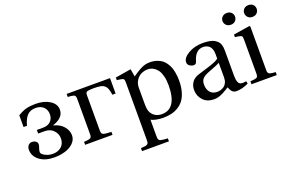

<svg xmlns="http://www.w3.org/2000/svg" viewBox="-109 -1096 2641 1738"><g transform="rotate(-20 1212.0 -226.5)"><path d="M49.8 -130.9Q49.8 -157.7 64 -173.3Q78.1 -189 99.1 -189Q119.6 -189 135.3 -178.5Q150.9 -168 150.9 -148.9Q150.9 -136.7 142.8 -115.2Q134.8 -93.8 134.8 -78.1Q134.8 -59.6 168.7 -41.3Q202.6 -22.9 242.2 -22.9Q294.4 -22.9 326.2 -52Q357.9 -81.1 357.9 -129.9Q357.9 -174.8 326.2 -208Q294.4 -241.2 242.2 -241.2H179.2V-275.9H237.8Q287.1 -275.9 313 -302.5Q338.9 -329.1 338.9 -370.1Q338.9 -412.1 311.3 -439.5Q283.7 -466.8 234.9 -466.8Q184.1 -466.8 154.5 -436.3Q125 -405.8 107.9 -341.8H75.2V-455.1Q123.5 -483.9 160.2 -492.9Q196.8 -502 248 -502Q328.6 -502 383.3 -467.5Q438 -433.1 438 -377Q438 -336.4 409.7 -308.6Q381.3 -280.8 334 -266.1V-263.2Q394 -248 428 -208.5Q461.9 -168.9 461.9 -123Q461.9 -79.6 429.7 -48.1Q397.5 -16.6 349.1 -2.2Q300.8 12.2 244.1 12.2Q155.8 12.2 102.8 -29.1Q49.8 -70.3 49.8 -130.9Z M543.9 0V-28.8Q564.5 -30.3 574.7 -31.2Q585 -32.2 595 -34.9Q605 -37.6 608.4 -40.3Q611.8 -43 615 -50.5Q618.2 -58.1 618.4 -65.2Q618.7 -72.3 618.7 -86.9V-402.8Q618.7 -417.5 618.4 -424.6Q618.2 -431.6 615 -439.2Q611.8 -446.8 608.4 -449.5Q605 -452.1 595 -454.8Q585 -457.5 574.7 -458.5Q564.5 -459.5 543.9 -460.9V-490.2H961.9V-341.8H930.7Q925.3 -378.4 918.2 -398.7Q911.1 -418.9 895 -432.6Q878.9 -446.3 854.7 -450.7Q830.6 -455.1 788.6 -455.1H787.6Q771 -454.6 762.5 -454.1Q753.9 -453.6 744.4 -452.1Q734.9 -450.7 731 -450Q727.1 -449.2 722.4 -445.3Q717.8 -441.4 716.6 -439.2Q715.3 -437 714.1 -429.4Q712.9 -421.9 712.9 -417Q712.9 -412.1 712.9 -399.9V-85.9Q712.9 -75.2 713.1 -69.1Q713.4 -63 715.1 -56.4Q716.8 -49.8 718.8 -46.6Q720.7 -43.5 726.6 -39.8Q732.4 -36.1 737.8 -34.9Q743.2 -33.7 754.9 -32.2Q766.6 -30.8 777.3 -30.3Q788.1 -29.8 807.6 -28.8V0Z M1008.3 201.2Q1037.6 199.2 1050 197.5Q1062.5 195.8 1071.5 189.2Q1080.6 182.6 1082 173.3Q1083.5 164.1 1083.5 143.1V-401.9Q1083.5 -428.2 1077.4 -436Q1071.3 -443.8 1051.3 -446.8L1013.2 -452.1V-477.1L1164.6 -502L1177.2 -428.2Q1182.6 -431.6 1201.9 -445.1Q1221.2 -458.5 1233.6 -465.6Q1246.1 -472.7 1265.9 -482.7Q1285.6 -492.7 1305.9 -497.3Q1326.2 -502 1347.2 -502Q1384.8 -502 1415.3 -491.7Q1445.8 -481.4 1465.6 -465.8Q1485.4 -450.2 1500.2 -427.2Q1515.1 -404.3 1522.9 -382.8Q1530.8 -361.3 1535.4 -335.4Q1540 -309.6 1541.3 -292Q1542.5 -274.4 1542.5 -255.9Q1542.5 -195.8 1529.1 -149.2Q1515.6 -102.5 1493.2 -72.5Q1470.7 -42.5 1438 -22.9Q1405.3 -3.4 1369.6 4.4Q1334 12.2 1291.5 12.2Q1258.3 12.2 1226.1 5.4Q1193.8 -1.5 1177.2 -11.2V143.1Q1177.2 157.2 1177.7 164.8Q1178.2 172.4 1182.4 179.4Q1186.5 186.5 1190.7 189.5Q1194.8 192.4 1207 195.1Q1219.2 197.8 1231.4 198.7Q1243.7 199.7 1267.6 201.2V230H1008.3ZM1177.2 -157.2Q1177.2 -118.7 1184.6 -96.2Q1196.8 -61.5 1225.3 -42.2Q1253.9 -22.9 1292.5 -22.9Q1438.5 -22.9 1438.5 -250Q1438.5 -298.8 1428.7 -336.2Q1418.9 -373.5 1404.8 -394.3Q1390.6 -415 1372.1 -427.7Q1353.5 -440.4 1338.6 -444.3Q1323.7 -448.2 1309.6 -448.2Q1269.5 -448.2 1238.5 -430.2Q1207.5 -412.1 1190.4 -377.9Q1177.2 -350.6 1177.2 -320.8Z M1640.1 -129.9Q1640.1 -169.9 1661.9 -201.9Q1683.6 -233.9 1733.4 -249Q1747.1 -253.4 1781 -263.7Q1814.9 -273.9 1832.5 -279.5Q1850.1 -285.2 1874.3 -293.9Q1898.4 -302.7 1912.6 -310.3Q1926.8 -317.9 1934.1 -325.2V-367.2Q1934.1 -396 1926.5 -416.5Q1918.9 -437 1906 -447.3Q1893.1 -457.5 1879.2 -462.2Q1865.2 -466.8 1849.1 -466.8Q1774.9 -466.8 1746.1 -369.1Q1741.7 -354.5 1735.4 -347.7Q1729 -340.8 1714.4 -340.8Q1696.3 -340.8 1677.2 -353.5Q1658.2 -366.2 1658.2 -388.2Q1658.2 -431.2 1718.3 -466.6Q1778.3 -502 1860.4 -502Q1897 -502 1924.8 -496.3Q1952.6 -490.7 1970 -480.2Q1987.3 -469.7 1998.8 -457.8Q2010.3 -445.8 2015.6 -429.2Q2021 -412.6 2022.7 -399.4Q2024.4 -386.2 2024.4 -369.1V-127Q2024.4 -48.3 2059.1 -41Q2079.6 -35.6 2110.4 -42L2116.2 -18.1Q2055.7 12.2 1998.5 12.2Q1973.6 12.2 1959.2 -2.7Q1944.8 -17.6 1933.1 -47.9Q1914.1 -35.6 1903.1 -29.1Q1892.1 -22.5 1869.9 -10.7Q1847.7 1 1826.2 6.6Q1804.7 12.2 1784.2 12.2Q1716.8 12.2 1678.5 -29.1Q1640.1 -70.3 1640.1 -129.9ZM1741.2 -144Q1741.2 -97.7 1764.9 -69.3Q1788.6 -41 1833.5 -41Q1850.1 -41 1866.2 -45.9Q1882.3 -50.8 1898.2 -61.5Q1914.1 -72.3 1924.1 -93.3Q1934.1 -114.3 1934.1 -143.1V-284.2Q1915.5 -272 1819.3 -235.8Q1776.9 -219.7 1759 -199.2Q1741.2 -178.7 1741.2 -144Z M2111.8 -586.9Q2095.2 -604 2095.2 -627Q2095.2 -649.9 2111.8 -666.5Q2128.4 -683.1 2156.2 -683.1Q2184.1 -683.1 2200.2 -666.5Q2216.3 -649.9 2216.3 -627Q2216.3 -604 2200.2 -586.9Q2184.1 -569.8 2156.2 -569.8Q2128.4 -569.8 2111.8 -586.9ZM2364.3 -683.1Q2392.6 -683.1 2408.4 -666.7Q2424.3 -650.4 2424.3 -627Q2424.3 -603.5 2408.4 -586.7Q2392.6 -569.8 2364.3 -569.8Q2336.4 -569.8 2320.3 -586.9Q2304.2 -604 2304.2 -627Q2304.2 -649.9 2320.3 -666.5Q2336.4 -683.1 2364.3 -683.1ZM2146.5 0V-28.8Q2167 -30.3 2177.2 -31.2Q2187.5 -32.2 2197.5 -34.9Q2207.5 -37.6 2210.9 -40.3Q2214.4 -43 2217.5 -50.5Q2220.7 -58.1 2220.9 -65.2Q2221.2 -72.3 2221.2 -86.9V-401.9Q2221.2 -428.2 2215.3 -436Q2209.5 -443.8 2189.5 -446.8L2151.4 -452.1V-477.1L2308.1 -502L2315.4 -496.1V-86.9Q2315.4 -72.8 2315.7 -65.2Q2315.9 -57.6 2319.1 -50.5Q2322.3 -43.5 2325.9 -40.5Q2329.6 -37.6 2339.6 -34.9Q2349.6 -32.2 2359.9 -31.2Q2370.1 -30.3 2390.1 -28.8V0Z"/></g></svg>

Font: Heuristica
Style: Regular
Weight: 400
Version: Version 1.0.2